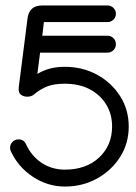

<svg xmlns="http://www.w3.org/2000/svg" viewBox="-20 -679 497 704"><path d="M20 -124Q17 -129 17 -137Q17 -150 26 -159Q35 -168 48 -168Q67 -168 75 -151Q95 -107 132.5 -82Q170 -57 218 -57Q296 -57 343.5 -101.5Q391 -146 391 -215Q391 -261 369 -296.5Q347 -332 308.5 -352Q270 -372 218 -372Q179 -372 154 -362.5Q129 -353 105 -333Q96 -325 81.5 -324.5Q67 -324 56.5 -332Q46 -340 49 -361L81 -612Q87 -659 135 -659H374Q387 -659 396 -650Q405 -641 405 -628Q405 -616 396 -607Q387 -598 374 -598H141L135 -548H374Q387 -548 396 -539Q405 -530 405 -517Q405 -504 396 -495Q387 -486 374 -486H127L117 -408Q139 -421 163 -427.5Q187 -434 218 -434Q283 -434 336 -405Q389 -376 420.5 -326.5Q452 -277 452 -215Q452 -153 420.5 -103.5Q389 -54 336 -24.5Q283 5 218 5Q155 5 101 -30.5Q47 -66 20 -124Z"/></svg>

Font: Libertine Sup Medium
Style: Regular
Weight: 500
Designer: Bastien Sozeau
Foundry: NBR — Bastien Sozeau
Version: Version 2.003; ttfautohint (v1.8.4.7-5d5b);gftools[0.9.33]